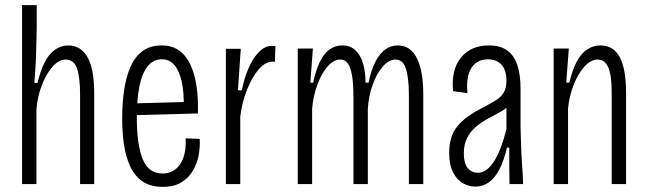

<svg xmlns="http://www.w3.org/2000/svg" viewBox="-20 -717 2522 748"><path d="M66 0V-356V-697H123V-608Q123 -586 122 -561Q121 -536 120.5 -508.5Q120 -481 118 -452.5Q116 -424 114 -394H126Q138 -443 154.5 -475Q171 -507 194.5 -523.5Q218 -540 246 -540Q295 -540 321 -494Q347 -448 347 -354V0H292V-349Q292 -416 280 -450.5Q268 -485 235 -485Q209 -485 184.5 -457Q160 -429 143 -385Q126 -341 122 -292V0Z M615 11Q565 11 534 -11Q503 -33 486 -71.5Q469 -110 462.5 -157Q456 -204 456 -255Q456 -311 463 -362Q470 -413 487 -453.5Q504 -494 534 -517Q564 -540 610 -540Q650 -540 677.5 -520.5Q705 -501 721.5 -466Q738 -431 745.5 -382Q753 -333 751 -275L494 -268V-314L716 -320L696 -301Q697 -357 688 -398.5Q679 -440 660 -463Q641 -486 610 -486Q577 -486 555 -458.5Q533 -431 523 -380Q513 -329 513 -258Q513 -155 535.5 -98Q558 -41 614 -41Q635 -41 652 -50Q669 -59 681 -76Q693 -93 699 -118.5Q705 -144 703 -178L758 -176Q760 -145 754 -112.5Q748 -80 731.5 -52Q715 -24 686.5 -6.5Q658 11 615 11Z M860 0V-340V-527H918L907 -365H922Q931 -411 948 -450.5Q965 -490 988.5 -514Q1012 -538 1037 -538Q1042 -538 1046 -538Q1050 -538 1053 -537L1051 -476Q1048 -477 1046 -477Q1044 -477 1042 -477Q1014 -477 988 -447Q962 -417 942.5 -368Q923 -319 916 -264V0Z M1140 0V-366V-528H1199L1189 -395H1200Q1211 -446 1227 -478Q1243 -510 1265 -525Q1287 -540 1313 -540Q1345 -540 1365 -521Q1385 -502 1394.5 -469.5Q1404 -437 1404 -395H1416Q1426 -445 1442.5 -476.5Q1459 -508 1480.5 -524Q1502 -540 1530 -540Q1556 -540 1574.5 -526.5Q1593 -513 1605 -488.5Q1617 -464 1623 -429Q1629 -394 1629 -351V0H1573V-340Q1573 -388 1568 -420.5Q1563 -453 1552 -469Q1541 -485 1521 -485Q1495 -485 1471 -457.5Q1447 -430 1431.5 -386Q1416 -342 1413 -293V0H1357V-337Q1357 -387 1352 -419.5Q1347 -452 1336 -468.5Q1325 -485 1306 -485Q1279 -485 1255.5 -457.5Q1232 -430 1216 -386Q1200 -342 1196 -293V0Z M1832 10Q1808 10 1784.5 -2.5Q1761 -15 1745.5 -44.5Q1730 -74 1730 -122Q1730 -155 1738 -180.5Q1746 -206 1762.5 -226Q1779 -246 1804 -264Q1829 -282 1864 -299Q1889 -313 1909 -324.5Q1929 -336 1941 -354Q1953 -372 1953 -403Q1953 -444 1933.5 -465Q1914 -486 1881 -486Q1852 -486 1832.5 -470.5Q1813 -455 1805 -425.5Q1797 -396 1801 -354L1745 -362Q1741 -404 1749 -437Q1757 -470 1776 -493Q1795 -516 1822 -528Q1849 -540 1885 -540Q1929 -540 1956 -520.5Q1983 -501 1995.5 -463.5Q2008 -426 2008 -370V-220Q2009 -192 2010 -152.5Q2011 -113 2014 -73Q2017 -33 2018 0H1965Q1964 -33 1964 -71Q1964 -109 1964 -142H1955Q1943 -90 1925 -56Q1907 -22 1883.5 -6Q1860 10 1832 10ZM1842 -44Q1860 -44 1875.5 -55.5Q1891 -67 1905 -89Q1919 -111 1931 -142.5Q1943 -174 1953 -214V-315L1982 -338Q1977 -318 1961 -303.5Q1945 -289 1923 -277.5Q1901 -266 1877.5 -253Q1854 -240 1833.5 -222.5Q1813 -205 1800 -180Q1787 -155 1787 -119Q1787 -81 1802 -62.5Q1817 -44 1842 -44Z M2137 0V-358V-528H2196L2186 -395H2198Q2210 -445 2227 -477Q2244 -509 2267.5 -524.5Q2291 -540 2319 -540Q2370 -540 2394.5 -494Q2419 -448 2419 -357V0H2363V-359Q2363 -425 2349.5 -455Q2336 -485 2309 -485Q2281 -485 2255.5 -456Q2230 -427 2213.5 -383Q2197 -339 2193 -294V0Z"/></svg>

Font: Bricolage Grotesque 24pt Condensed ExtraLight
Style: Regular
Weight: 250
Width: 3
Designer: Mathieu Triay
Foundry: Atelier Triay
Version: Version 1.001;gftools[0.9.33.dev8+g029e19f]